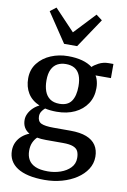

<svg xmlns="http://www.w3.org/2000/svg" viewBox="-117 -936 840 1270"><g transform="rotate(10 303.0 -301.0)"><path d="M275 267.5Q213.5 267.5 167.8 257Q122 246.5 91.2 226.5Q60.5 206.5 45 178Q29.5 149.5 29.5 113Q29.5 81.5 42.2 55.8Q55 30 76.8 11.8Q98.5 -6.5 124.5 -16.5Q101 -30 89 -51.2Q77 -72.5 77 -101Q77 -123.5 87.8 -144.8Q98.5 -166 116.8 -183.5Q135 -201 157.5 -211.5Q104.5 -234 78.5 -276.5Q52.5 -319 52.5 -376Q52.5 -435.5 86 -478.2Q119.5 -521 173.2 -543.5Q227 -566 288 -566Q342 -566 383 -554.8Q424 -543.5 452 -522Q463 -535 493.2 -551Q523.5 -567 560 -567H591.5V-472H488Q494.5 -462 499 -449Q503.5 -436 506 -421.2Q508.5 -406.5 508.5 -390.5Q509 -330 479.2 -285Q449.5 -240 397 -215.2Q344.5 -190.5 275.5 -190.5Q254.5 -190.5 234.8 -192.5Q215 -194.5 197.5 -198.5Q184 -187 175.2 -172.8Q166.5 -158.5 166.5 -141.5Q166.5 -107 191.2 -95Q216 -83 275.5 -83H388Q453.5 -83 496 -66.5Q538.5 -50 559.5 -18.2Q580.5 13.5 580.5 58.5Q580.5 104.5 556 142.5Q531.5 180.5 489 208.5Q446.5 236.5 391.5 252Q336.5 267.5 275 267.5ZM286.5 208Q331 208 371.5 194Q412 180 437.8 153.2Q463.5 126.5 463.5 87.5Q463.5 60.5 454.8 42.2Q446 24 422.2 14.8Q398.5 5.5 354 5.5H238Q222 5.5 207 4.2Q192 3 179 0.5Q162.5 16.5 152.2 39.5Q142 62.5 142 94Q142 129.5 156.8 155Q171.5 180.5 203 194.2Q234.5 208 286.5 208ZM285 -245.5Q340 -245.5 364.8 -280.8Q389.5 -316 389.5 -381Q389.5 -425.5 377.5 -454.5Q365.5 -483.5 341.8 -497.8Q318 -512 283 -512Q250.5 -512 226 -498.8Q201.5 -485.5 187.8 -457.2Q174 -429 174 -383.5Q174 -343 185.2 -311.8Q196.5 -280.5 221 -263Q245.5 -245.5 285 -245.5ZM247 -641.5 115.5 -838 156 -869 291 -726.5 425 -869 466 -838 334.5 -641.5Z"/></g></svg>

Font: Merriweather 28pt SemiBold
Style: Regular
Weight: 600
Version: Version 2.100